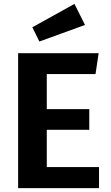

<svg xmlns="http://www.w3.org/2000/svg" viewBox="-20 -965 568 985"><path d="M362 -945 416 -837 182 -752 146 -825ZM486 -692 470 -585H220V-405H438V-299H220V-108H488V0H73V-692Z"/></svg>

Font: FiraGO SemiBold
Style: Regular
Weight: 600
Designer: bBox Type
Foundry: bBox Type GmbH
Version: Version 1.001;PS 001.001;hotconv 1.0.88;makeotf.lib2.5.64775